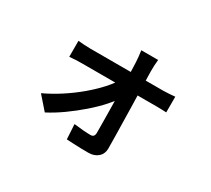

<svg xmlns="http://www.w3.org/2000/svg" viewBox="-134 -850 1268 1156"><g transform="rotate(30 500.0 -272.0)"><path d="M667 -619Q665 -602 664 -581Q663 -560 663 -540Q664 -511 664.5 -470.5Q665 -430 666.5 -383.5Q668 -337 669 -287Q670 -237 671 -187.5Q672 -138 673 -92Q674 -46 674 -7Q674 30 648.5 52.5Q623 75 582 75Q560 75 532.5 74.5Q505 74 478.5 72.5Q452 71 430 70L424 -33Q454 -29 487 -26.5Q520 -24 540 -24Q554 -24 560.5 -32Q567 -40 567 -55Q567 -83 566.5 -121.5Q566 -160 565.5 -204.5Q565 -249 564 -295.5Q563 -342 562.5 -387Q562 -432 560.5 -471.5Q559 -511 558 -540Q557 -557 555 -578.5Q553 -600 550 -619ZM194 -479Q212 -477 236.5 -475.5Q261 -474 280 -474Q291 -474 322 -474Q353 -474 396.5 -474Q440 -474 489.5 -474Q539 -474 588.5 -474Q638 -474 680 -474Q722 -474 751.5 -474Q781 -474 789 -474Q808 -474 831.5 -476Q855 -478 867 -479V-370Q851 -371 830 -371.5Q809 -372 794 -372Q787 -372 758 -372Q729 -372 685.5 -372Q642 -372 592 -372Q542 -372 491 -372Q440 -372 396 -372Q352 -372 321.5 -372Q291 -372 283 -372Q262 -372 238 -371Q214 -370 194 -368ZM156 -93Q216 -121 274.5 -159Q333 -197 384 -240Q435 -283 473.5 -325.5Q512 -368 533 -405H591L593 -318Q573 -282 535 -239.5Q497 -197 447 -153.5Q397 -110 342.5 -71Q288 -32 234 -4Z"/></g></svg>

Font: Noto Sans SC SemiBold
Style: Regular
Weight: 600
Designer: Ryoko NISHIZUKA 西塚涼子 (kana, bopomofo & ideographs); Paul D. Hunt (Latin, Greek & Cyrillic); Sandoll Communications 산돌커뮤니
Foundry: Adobe
Version: Version 2.004-H2;hotconv 1.0.118;makeotfexe 2.5.65603